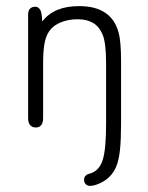

<svg xmlns="http://www.w3.org/2000/svg" viewBox="-20 -409 485 628"><path d="M118 -339Q117 -370 110.5 -378.5Q104 -387 96 -387Q85 -387 78.5 -381Q72 -375 72 -362V-22Q72 -8 78.5 0Q85 8 97 8Q109 8 115 0Q121 -8 121 -22V-199Q121 -242 125.5 -266.5Q130 -291 141 -307Q154 -326 179 -336Q204 -346 234 -346Q295 -346 315 -297Q321 -284 324 -260Q327 -236 327 -202V-3Q327 79 316 114Q305 149 276 158Q269 160 265.5 161.5Q262 163 260 166Q255 170 255 179Q255 188 260.5 193.5Q266 199 274 199Q288 199 306.5 190.5Q325 182 337 170Q352 156 360.5 135Q369 114 372.5 80.5Q376 47 376 -6V-206Q376 -240 374 -264Q372 -288 368 -302Q345 -389 239 -389Q198 -389 168.5 -377Q139 -365 118 -339Z"/></svg>

Font: Beiruti Light
Style: Regular
Weight: 300
Designer: Arlette Boutros
Foundry: Boutros
Version: Version 1.41